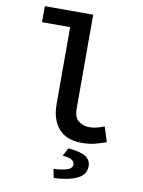

<svg xmlns="http://www.w3.org/2000/svg" viewBox="-100 -774 800 1075"><g transform="rotate(10 300.0 -236.5)"><path d="M400 12Q315 12 270.5 -38.5Q226 -89 226 -179V-615H66V-706H341V-173Q341 -123 366.5 -102.5Q392 -82 429 -82Q448 -82 468 -86.5Q488 -91 513 -101L540 -16Q505 -4 474.5 4Q444 12 400 12ZM282 233 272 183Q333 179 355.5 168.5Q378 158 378 140Q378 123 361.5 113.5Q345 104 310 101L334 55Q407 62 435 81Q463 100 463 135Q463 182 415.5 205.5Q368 229 282 233Z"/></g></svg>

Font: Source Code Pro ExtraLight SemiBold
Style: Regular
Weight: 600
Monospace: yes
Version: Version 1.018;hotconv 1.0.116;makeotfexe 2.5.65601